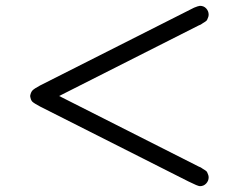

<svg xmlns="http://www.w3.org/2000/svg" viewBox="-20 -578 818 656"><path d="M83 -250Q85 -262.2 90.6 -268.6Q96.2 -274.9 117.2 -286.1L643.1 -551.8Q657.2 -557.6 663.1 -558.1Q676.3 -558.1 684.6 -549.1Q692.9 -540 692.9 -527.8Q692.9 -522.9 690.9 -518.1Q689 -513.2 687.5 -510Q686 -506.8 680.4 -503.4Q674.8 -500 673.3 -499Q671.9 -498 666 -494.1L659.2 -491.2L182.1 -250L659.2 -8.8L666 -5.9Q671.9 -2 673.3 -1Q674.8 0 680.4 3.4Q686 6.8 687.5 10Q689 13.2 690.9 18.1Q692.9 22.9 692.9 27.8Q692.9 40 684.3 49.1Q675.8 58.1 663.1 58.1Q656.2 58.1 624 42L117.2 -213.9Q96.2 -225.1 90.6 -230.5Q85 -235.8 83 -250Z"/></svg>

Font: CMU Sans Serif
Style: Medium
Weight: 500
Version: Version 0.7.0